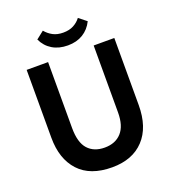

<svg xmlns="http://www.w3.org/2000/svg" viewBox="-158 -1001 1007 1128"><g transform="rotate(-20 346.0 -437.0)"><path d="M350 10Q213 10 142.5 -66.5Q72 -143 72 -276V-700H206V-288Q206 -197 243.5 -155.5Q281 -114 348 -114Q415 -114 453 -156Q491 -198 491 -281V-700H620V-281Q620 -142 548.5 -66Q477 10 350 10ZM350 -752Q294 -752 253.5 -776.5Q213 -801 192 -846L240 -884Q260 -860 286.5 -846Q313 -832 350 -832Q388 -832 415 -846.5Q442 -861 459 -884L507 -846Q485 -801 445 -776.5Q405 -752 350 -752Z"/></g></svg>

Font: Tilda Sans Bold
Style: Regular
Weight: 700
Designer: ParaType Ltd
Foundry: ParaType Ltd
Version: Version 1.009